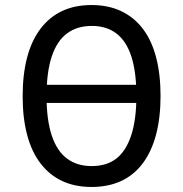

<svg xmlns="http://www.w3.org/2000/svg" viewBox="-20 -734 728 763"><path d="M132 -325V-397H568V-325ZM344 9Q278 9 227.5 -14.5Q177 -38 141.5 -84Q106 -130 88 -197.5Q70 -265 70 -351Q70 -439 88 -506.5Q106 -574 141.5 -620.5Q177 -667 227.5 -690.5Q278 -714 344 -714Q410 -714 461 -690Q512 -666 547 -620.5Q582 -575 600 -507.5Q618 -440 618 -353Q618 -266 600 -198.5Q582 -131 547 -84.5Q512 -38 461 -14.5Q410 9 344 9ZM344 -74Q404 -74 442.5 -104Q481 -134 501.5 -196.5Q522 -259 522 -353Q522 -448 502 -509.5Q482 -571 442.5 -601Q403 -631 345 -631Q286 -631 246 -601Q206 -571 185.5 -509Q165 -447 165 -352Q165 -258 185.5 -196Q206 -134 246 -104Q286 -74 344 -74Z"/></svg>

Font: Nunito Sans 7pt Condensed Medium
Style: Regular
Weight: 500
Width: 3
Designer: Vernon Adams
Foundry: Vernon Adams
Version: Version 3.101;gftools[0.9.27]